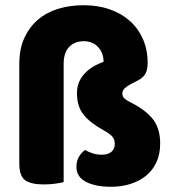

<svg xmlns="http://www.w3.org/2000/svg" viewBox="-20 -699 664 736"><path d="M224 -1Q213 2 192.5 5Q172 8 148 8Q98 8 76 -8.5Q54 -25 54 -72V-454Q54 -512 73.5 -554Q93 -596 126 -624Q159 -652 204 -665.5Q249 -679 300 -679Q355 -679 400 -663.5Q445 -648 477.5 -619Q510 -590 528 -549Q546 -508 546 -458Q546 -433 538 -417.5Q530 -402 511 -392L477 -374Q464 -367 456.5 -359Q449 -351 449 -340Q449 -329 456.5 -322Q464 -315 476 -309Q537 -279 565.5 -243Q594 -207 594 -149Q594 -109 580 -78Q566 -47 540.5 -26Q515 -5 480.5 6Q446 17 406 17Q346 17 309.5 -2Q273 -21 273 -59Q273 -82 282.5 -98Q292 -114 306 -124Q320 -116 335.5 -111Q351 -106 371 -106Q394 -106 407 -117Q420 -128 420 -147Q420 -165 410 -176Q400 -187 380 -198Q328 -226 301.5 -258Q275 -290 275 -342Q275 -382 300 -412Q325 -442 369 -459L377 -462Q377 -496 356 -518.5Q335 -541 301 -541Q266 -541 245 -519Q224 -497 224 -454Z"/></svg>

Font: Baloo Paaji 2 ExtraBold
Style: Regular
Weight: 800
Designer: Shuchita Grover, Noopur Datye and Ek Type
Foundry: Ek Type
Version: Version 1.640;hotconv 1.0.111;makeotfexe 2.5.65597; ttfautoh